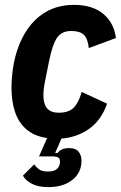

<svg xmlns="http://www.w3.org/2000/svg" viewBox="-20 -557 495 787"><path d="M283 -537Q360 -537 404 -499.5Q448 -462 455 -401L344 -360Q340 -398 324 -414Q308 -430 272 -430Q233 -430 214 -402.5Q195 -375 181 -306L163 -216Q161 -205 159.5 -193Q158 -181 158 -168Q158 -143 164.5 -127Q171 -111 185 -103Q199 -95 221 -95Q261 -95 281.5 -115Q302 -135 315 -180L419 -132Q395 -64 345.5 -29Q296 6 232 11L206 70H216Q222 61 234 55.5Q246 50 264 50Q290 50 302 64.5Q314 79 314 102Q314 151 276.5 180.5Q239 210 178 210Q137 210 111 196.5Q85 183 74 163L120 117Q128 128 140 137Q152 146 177 146Q203 146 214.5 134.5Q226 123 226 105Q226 93 218.5 88.5Q211 84 188 84H140L173 9Q120 1 87.5 -27.5Q55 -56 41 -100Q27 -144 27 -197Q27 -220 29.5 -246Q32 -272 36 -295Q51 -370 84 -424Q117 -478 167 -507.5Q217 -537 283 -537Z"/></svg>

Font: IBM Plex Sans Condensed
Style: Bold Italic
Weight: 700
Width: 3
Italic angle: -11.31°
Designer: Mike Abbink, Paul van der Laan, Pieter van Rosmalen
Foundry: Bold Monday
Version: Version 3.201